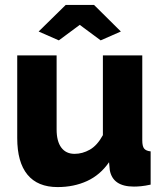

<svg xmlns="http://www.w3.org/2000/svg" viewBox="-20 -750 667 780"><path d="M137 -622 247 -730H362L471 -622L389 -586L304 -649L219 -586ZM214 10Q133 10 91.5 -40.5Q50 -91 50 -189V-525H210V-224Q210 -176 229 -150.5Q248 -125 283 -125Q315 -125 345 -142Q375 -159 398 -201V-525H558V-180Q558 -156 565.5 -146.5Q573 -137 592 -135V0Q569 5 553 6.5Q537 8 524 8Q438 8 426 -59L423 -91Q387 -39 333.5 -14.5Q280 10 214 10Z"/></svg>

Font: Boldmen
Style: Bold
Weight: 700
Designer: Matt McInerney, Pablo Impallari, Rodrigo Fuenzalida
Foundry: LIVING CONCEPT
Version: Version 1.000